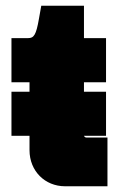

<svg xmlns="http://www.w3.org/2000/svg" viewBox="-20 -650 430 670"><path d="M207 0H355V-170H282C278 -170 275 -172 273 -176H350V-330H273V-363H350V-517H273V-630H124L116 -585C106 -527 98 -517 78 -517H20V-363H83V-330H20V-176H83V-126C83 -53 137 0 207 0Z"/></svg>

Font: Finlandica Black
Style: Regular
Weight: 900
Designer: Niklas Ekholm, Juho Hiilivirta, Jaakko Suomalainen
Foundry: Helsinki Type Studio
Version: Version 2.000;Glyphs 3.2 (3202)